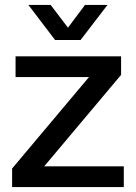

<svg xmlns="http://www.w3.org/2000/svg" viewBox="-20 -757 551 777"><path d="M29 0V-75L340 -445H43V-529H470V-454L159 -84H481V0ZM203 -595 95 -737H185L255 -645L324 -737H415L306 -595Z"/></svg>

Font: Mona Sans Medium
Style: Regular
Weight: 500
Designer: Deni Anggara
Foundry: GitHub
Version: Version 2.000;Glyphs 3.2.3 (3260)